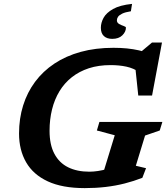

<svg xmlns="http://www.w3.org/2000/svg" viewBox="-20 -956 865 988"><path d="M439.5 -72.5Q460 -72.5 483.8 -76Q507.5 -79.5 532.2 -86.8Q557 -94 581.5 -105.5L503.5 -41.5L570.5 -260L478.5 -284.5L491.5 -328.5H815.5L802 -284.5L726.5 -258.5L679 -103L731.5 -90.5L712.5 -41Q669 -24 622 -12Q575 0 523.8 6Q472.5 12 416 12Q300.5 12 225.8 -22.8Q151 -57.5 114.5 -120.8Q78 -184 78 -269Q78 -346 99 -413.2Q120 -480.5 160.5 -535Q201 -589.5 260 -628.8Q319 -668 395.2 -689Q471.5 -710 564 -710Q600.5 -710 633.2 -706.8Q666 -703.5 695.5 -696.8Q725 -690 752.5 -679.5L689.5 -676L762 -737H813.5L762.5 -464.5H691.5L672.5 -645L698.5 -583.5Q667.5 -605 630.5 -613Q593.5 -621 549 -621Q487 -621 437.2 -604.8Q387.5 -588.5 349.5 -558.5Q311.5 -528.5 286 -486.5Q260.5 -444.5 247.8 -393Q235 -341.5 235 -283Q235 -211.5 259.8 -164.8Q284.5 -118 330.5 -95.2Q376.5 -72.5 439.5 -72.5ZM628 -813.5Q628 -792.5 609.5 -774.2Q591 -756 557.5 -756Q530 -756 514.5 -770.5Q499 -785 499 -813Q499 -839 513 -864.5Q527 -890 562 -909.8Q597 -929.5 659.5 -936L653.5 -898Q624.5 -893.5 608.8 -885.8Q593 -878 587.2 -869.2Q581.5 -860.5 581.5 -851.5Q581.5 -839 593.2 -832.5Q605 -826 616.5 -822.2Q628 -818.5 628 -813.5Z"/></svg>

Font: Newsreader 9pt SemiBold
Style: Italic
Weight: 600
Italic angle: -17°
Designer: Hugues Gentile
Foundry: Production Type
Version: Version 1.003